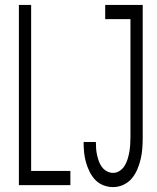

<svg xmlns="http://www.w3.org/2000/svg" viewBox="-20 -755 640 783"><path d="M57 0V-735H107V-58H267V0ZM441 8Q421 8 401.5 0.5Q382 -7 368 -22Q354 -37 345 -55.5Q336 -74 330.5 -93.5Q325 -113 323 -133.5Q321 -154 321 -174Q321 -175 321 -175.5Q321 -176 321 -176H371Q371 -176 371 -175.5Q371 -175 371 -175Q371 -161 372 -148Q373 -135 376 -122Q379 -109 383.5 -96.5Q388 -84 396 -73.5Q404 -63 416 -56.5Q428 -50 441 -50Q456 -50 468.5 -58.5Q481 -67 488.5 -79.5Q496 -92 500.5 -106.5Q505 -121 507.5 -135.5Q510 -150 511 -165Q512 -180 512 -195V-677H409V-735H562V-195Q562 -173 560.5 -151Q559 -129 554 -107.5Q549 -86 540.5 -65.5Q532 -45 518 -28Q504 -11 483.5 -1.5Q463 8 441 8Z"/></svg>

Font: Iosevka Curly Light Extended
Style: Regular
Weight: 300
Width: 7
Monospace: yes
Designer: Belleve Invis
Foundry: Belleve Invis
Version: Version 11.1.0; ttfautohint (v1.8.3)